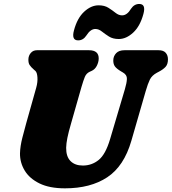

<svg xmlns="http://www.w3.org/2000/svg" viewBox="-20 -960 890 994"><path d="M550 -240 626.5 -498Q636 -530 637 -551.2Q638 -572.5 616 -585L607.5 -590Q583 -604.5 574.5 -616.8Q566 -629 566.5 -648.5Q567 -669.5 581.5 -684.8Q596 -700 624.5 -700H801Q826 -700 837.8 -686.8Q849.5 -673.5 849.5 -653Q849.5 -627 836.8 -613.5Q824 -600 802 -588.5L792.5 -583.5Q766.5 -569.5 756 -548.2Q745.5 -527 734.5 -489L660 -231Q622 -99.5 535.2 -42.2Q448.5 15 316.5 15Q236.5 15 184.8 -10.2Q133 -35.5 108 -76.8Q83 -118 83.5 -166Q84.5 -203.5 95.8 -247.2Q107 -291 116 -323L167.5 -506Q175.5 -534.5 173.8 -559.8Q172 -585 163 -593L156 -599Q139.5 -613.5 133 -624Q126.5 -634.5 127 -653Q127.5 -672 139.5 -686Q151.5 -700 171.5 -700H440.5Q492 -700 491 -656Q490.5 -637.5 481 -619Q471.5 -600.5 453.5 -592.5L444.5 -588.5Q427 -580.5 419.2 -561.8Q411.5 -543 402 -510.5L348.5 -323Q334.5 -275 328.8 -246.2Q323 -217.5 322.5 -195Q322 -149.5 345 -126.2Q368 -103 409 -103Q455 -103 490.8 -131.8Q526.5 -160.5 550 -240ZM595 -758Q564.5 -758 544 -771Q523.5 -784 507.2 -797Q491 -810 473.5 -810Q448.5 -810 427 -776Q410.5 -751 384.5 -751Q349 -751 363 -803Q380 -866.5 415.8 -899.5Q451.5 -932.5 490.5 -932.5Q521 -932.5 541.5 -919.5Q562 -906.5 578.2 -893.5Q594.5 -880.5 612 -880.5Q638 -880.5 658.5 -915Q675 -939.5 701 -939.5Q736.5 -939.5 722.5 -888Q705.5 -824.5 669.5 -791.2Q633.5 -758 595 -758Z"/></svg>

Font: Fraunces 9pt SuperSoft Black
Style: Italic
Weight: 900
Italic angle: -16°
Version: Version 1.000;[0bf87f6ff]